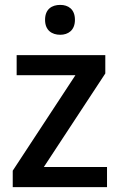

<svg xmlns="http://www.w3.org/2000/svg" viewBox="-20 -764 490 784"><path d="M226 -744C192 -744 164 -727 164 -683C164 -640 192 -622 226 -622C258 -622 286 -640 286 -683C286 -727 258 -744 226 -744ZM417 0V-82H159L410 -464V-539H48V-457H288L32 -67V0Z"/></svg>

Font: Noto Sans Thai Medium
Style: Regular
Weight: 500
Designer: Monotype Design Team
Foundry: Monotype Imaging Inc.
Version: Version 1.901